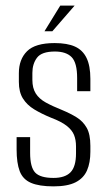

<svg xmlns="http://www.w3.org/2000/svg" viewBox="-20 -656 381 682"><path d="M170 6Q119 6 90 -6.5Q61 -19 50 -48Q39 -77 39 -125V-169H87V-113Q87 -62 105 -43Q123 -24 170 -24Q211 -24 230.5 -44Q250 -64 250 -111V-136Q250 -159 243 -176.5Q236 -194 217 -209Q198 -224 161 -238Q127 -252 101.5 -267.5Q76 -283 61.5 -306Q47 -329 47 -365V-396Q47 -445 76 -474Q105 -503 174 -503Q219 -503 246.5 -490.5Q274 -478 287.5 -450Q301 -422 301 -376V-332H254V-379Q254 -433 234.5 -453Q215 -473 175 -473Q128 -473 111.5 -451Q95 -429 95 -397V-372Q95 -343 107 -324Q119 -305 142.5 -292Q166 -279 201 -265Q230 -253 252.5 -239Q275 -225 288 -202Q301 -179 301 -138V-117Q301 -78 289 -50.5Q277 -23 248.5 -8.5Q220 6 170 6ZM138 -545 194 -636H245L166 -545Z"/></svg>

Font: Alumni Sans Light
Style: Regular
Weight: 300
Version: Version 1.018